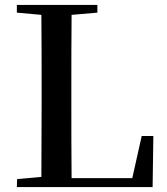

<svg xmlns="http://www.w3.org/2000/svg" viewBox="-20 -755 675 775"><path d="M48 -704 147 -695C148 -596 148 -494 148 -393V-327L147 -41L49 -32L48 0H596L599 -206H552L514 -36H269C268 -138 268 -239 268 -330V-390C268 -494 268 -596 269 -695L373 -704V-735H48Z"/></svg>

Font: Noto Serif CJK JP SemiBold
Style: Regular
Weight: 600
Designer: Ryoko NISHIZUKA 西塚涼子 (kana & ideographs); Frank Grießhammer (Latin, Greek & Cyrillic); Wenlong ZHANG 张文龙 (bopomofo); San
Foundry: Adobe
Version: Version 2.001;hotconv 1.1.0;makeotfexe 2.6.0